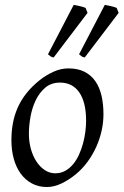

<svg xmlns="http://www.w3.org/2000/svg" viewBox="-20 -732 497 772"><path d="M326.2 -246.1Q326.2 -320.8 298.8 -360.4Q271.5 -399.9 221.2 -399.9Q186 -399.9 162.1 -379.6Q138.2 -359.4 123.5 -328.6Q108.9 -297.9 102.5 -262Q96.2 -226.1 96.2 -194.8Q96.2 -162.1 104.2 -133.1Q112.3 -104 126.7 -82.3Q141.1 -60.5 160.4 -47.9Q179.7 -35.2 202.1 -35.2Q224.6 -35.2 242.4 -45.2Q260.3 -55.2 274.2 -72Q288.1 -88.9 297.9 -110.6Q307.6 -132.3 314 -155.8Q320.3 -179.2 323.2 -202.6Q326.2 -226.1 326.2 -246.1ZM396 -272.9Q396 -240.2 388.7 -206.8Q381.3 -173.3 367.2 -141.8Q353 -110.4 332.3 -81.8Q311.5 -53.2 284.2 -30.8Q271.5 -20.5 257.3 -11.2Q243.2 -2 228.5 5.1Q213.9 12.2 198.7 16.1Q183.6 20 168.9 20Q134.8 20 108.2 5.6Q81.5 -8.8 63.2 -33.9Q44.9 -59.1 35.4 -93.5Q25.9 -127.9 25.9 -168Q25.9 -203.1 31.7 -235.6Q37.6 -268.1 50.8 -298.3Q64 -328.6 85.9 -356.4Q107.9 -384.3 140.1 -410.2Q165 -429.7 194.8 -443.4Q224.6 -457 254.9 -457Q293 -457 319.8 -443.4Q346.7 -429.7 363.5 -405.3Q380.4 -380.9 388.2 -347.2Q396 -313.5 396 -272.9ZM195.8 -501Q188.5 -502 184.1 -504.9Q179.7 -507.8 172.9 -513.7L276.4 -712.4Q281.2 -711.4 287.8 -710.2Q294.4 -709 301.3 -707.3Q308.1 -705.6 314.2 -703.9Q320.3 -702.1 324.2 -700.2L332 -680.2ZM320.8 -501Q313.5 -502 309.1 -504.9Q304.7 -507.8 297.9 -513.7L401.4 -712.4Q406.2 -711.4 412.8 -710.2Q419.4 -709 426.3 -707.3Q433.1 -705.6 439.2 -703.9Q445.3 -702.1 449.2 -700.2L457 -680.2Z"/></svg>

Font: Gentium Plus Eur
Style: Italic
Weight: 400
Italic angle: -8°
Designer: J. Victor Gaultney, Annie Olsen, Iska Routamaa, Becca Hirsbrunner
Foundry: SIL International
Version: Version 5.000